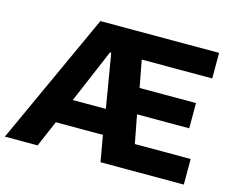

<svg xmlns="http://www.w3.org/2000/svg" viewBox="-115 -829 1180 969"><g transform="rotate(15 475.5 -344.0)"><path d="M-18.2 0 296.5 -688H916.7V-554.4H548.4L575 -413.2H869.7V-281.3H596.9L625.1 -133.6H916.7V0H481.6L457.5 -136.6H211.4L152.8 0ZM265.1 -267.1H437.8L390.9 -547.6H384.2Z"/></g></svg>

Font: Saira Thin
Style: Regular
Weight: 100
Designer: Hector Gatti with collaboration of the Omnibus-Type team
Foundry: Omnibus-Type
Version: Version 1.101